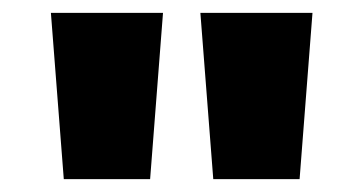

<svg xmlns="http://www.w3.org/2000/svg" viewBox="-20 -734 564 298"><path d="M233 -714 213 -456H79L59 -714ZM465 -714 445 -456H311L291 -714Z"/></svg>

Font: Noto Sans Armenian Black
Style: Regular
Weight: 900
Version: Version 2.007